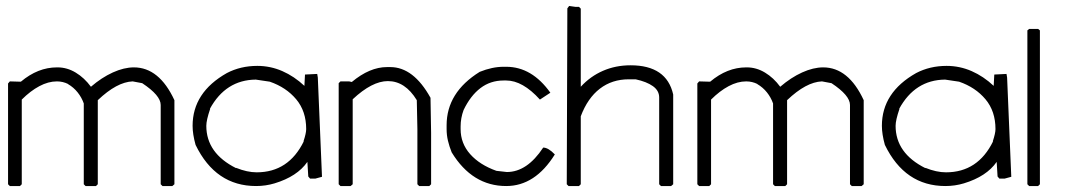

<svg xmlns="http://www.w3.org/2000/svg" viewBox="-20 -624 3574 644"><path d="M173 -398Q205 -398 234 -380.5Q263 -363 285 -333Q321 -364 358.5 -381Q396 -398 429 -398Q514 -398 565 -288V-6L558 0H525L519 -6V-272Q519 -304 457 -345L425 -351Q372 -349 308 -288V-6L302 0H267L261 -6V-277Q254 -297 240.5 -314Q227 -331 208 -342H209Q191 -351 171 -351Q142 -351 112 -335Q82 -319 53 -290V-6L47 0H13L7 -6V-344L13 -351L48 -350H50Q107 -398 171 -398Z M843 -403Q887 -403 927 -385.5Q967 -368 1001 -336L1003 -374L1044 -376L1046 -364Q1049 -282 1053 -197.5Q1057 -113 1060 -31L1038 -25H1020L1014 -32L1011 -81Q977 -32 901 -9Q871 0 839 0Q703 0 636 -138Q631 -156 628.5 -172Q626 -188 626 -202Q626 -314 741 -379Q787 -403 843 -403ZM672 -202Q672 -110 772 -60V-61Q809 -46 841 -46Q948 -46 999 -150H998Q1007 -177 1007 -191Q1007 -251 973.5 -291Q940 -331 885 -350L838 -357Q737 -356 684 -259H685Q672 -221 672 -202Z M1289 -399Q1367 -399 1424 -296L1426 -178V-6L1420 0H1386L1380 -6V-191L1378 -288Q1339 -352 1281 -352Q1228 -352 1163 -291V-6L1156 0H1122L1116 -6V-345L1122 -351H1151L1160 -349Q1220 -399 1278 -399Z M1678 -400Q1764 -400 1826 -313L1791 -290Q1733 -354 1678 -354H1669Q1625 -354 1591.5 -328.5Q1558 -303 1535 -255Q1525 -228 1525 -200V-191Q1525 -143 1557 -107Q1589 -71 1645 -51L1680 -47Q1748 -47 1802 -129Q1819 -129 1841 -106Q1775 0 1678 0Q1564 0 1495 -113Q1487 -133 1482.5 -152Q1478 -171 1478 -191V-204Q1478 -314 1589 -383Q1631 -400 1669 -400Z M1889 -604 1910 -601H1922L1928 -595V-333Q1960 -368 2002.5 -386.5Q2045 -405 2095 -405Q2216 -405 2238 -307V-6L2231 0H2197L2191 -6V-297Q2191 -320 2170 -335Q2149 -350 2112 -358H2089Q2033 -358 1992 -326.5Q1951 -295 1928 -234V-6L1922 0H1887L1881 -6L1883 -596Z M2485 -398Q2517 -398 2546 -380.5Q2575 -363 2597 -333Q2633 -364 2670.5 -381Q2708 -398 2741 -398Q2826 -398 2877 -288V-6L2870 0H2837L2831 -6V-272Q2831 -304 2769 -345L2737 -351Q2684 -349 2620 -288V-6L2614 0H2579L2573 -6V-277Q2566 -297 2552.5 -314Q2539 -331 2520 -342H2521Q2503 -351 2483 -351Q2454 -351 2424 -335Q2394 -319 2365 -290V-6L2359 0H2325L2319 -6V-344L2325 -351L2360 -350H2362Q2419 -398 2483 -398Z M3155 -403Q3199 -403 3239 -385.5Q3279 -368 3313 -336L3315 -374L3356 -376L3358 -364Q3361 -282 3365 -197.5Q3369 -113 3372 -31L3350 -25H3332L3326 -32L3323 -81Q3289 -32 3213 -9Q3183 0 3151 0Q3015 0 2948 -138Q2943 -156 2940.5 -172Q2938 -188 2938 -202Q2938 -314 3053 -379Q3099 -403 3155 -403ZM2984 -202Q2984 -110 3084 -60V-61Q3121 -46 3153 -46Q3260 -46 3311 -150H3310Q3319 -177 3319 -191Q3319 -251 3285.5 -291Q3252 -331 3197 -350L3150 -357Q3049 -356 2996 -259H2997Q2984 -221 2984 -202Z M3432 -527H3462L3468 -522V-6L3462 0H3432L3426 -6V-522Z"/></svg>

Font: Ekushey Kolom
Style: Regular
Weight: 400
Designer: Al Mamun Sumon
Foundry: Al Mamun Sumon
Version: Version 1.0